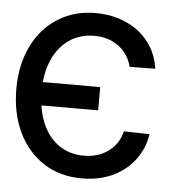

<svg xmlns="http://www.w3.org/2000/svg" viewBox="-45 -580 601 634"><g transform="rotate(5 256.0 -263.0)"><path d="M283.2 -217.8H24.4V-294.9H283.2ZM249 -461.9Q202.1 -461.9 166.5 -437.5Q130.9 -413.1 111.3 -368.7Q91.8 -324.2 91.8 -265.6Q91.8 -205.1 110.8 -159.7Q129.9 -114.3 165.5 -89.4Q201.2 -64.5 249 -64.5Q281.2 -64.5 306.6 -75.7Q332 -86.9 349.6 -107.4Q367.2 -127.9 374 -156.2L459 -154.3Q452.1 -107.4 424.3 -69.8Q396.5 -32.2 351.6 -10.7Q306.6 10.7 249 10.7Q175.8 10.7 121.6 -24.4Q67.4 -59.6 37.6 -122.1Q7.8 -184.6 7.8 -265.6Q7.8 -344.7 37.6 -406.2Q67.4 -467.8 121.6 -502.4Q175.8 -537.1 247.1 -537.1Q302.7 -537.1 348.6 -516.6Q394.5 -496.1 423.3 -458.5Q452.1 -420.9 459 -371.1L374 -370.1Q368.2 -395.5 351.6 -416.5Q335 -437.5 309.1 -449.7Q283.2 -461.9 249 -461.9Z"/></g></svg>

Font: Pretendard GOV Variable
Style: Regular
Weight: 400
Designer: Base glyphs from Inter by Rasmus Andersson; Hangul glyphs from Noto Sans CJK(Source Han Sans) by Jang Soo-young and Kang
Foundry: Kil Hyung-jin
Version: Version 1.307;Glyphs 3.2 (3192)